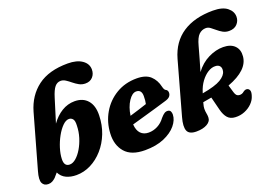

<svg xmlns="http://www.w3.org/2000/svg" viewBox="-102 -1011 1857 1309"><g transform="rotate(-20 827.0 -357.0)"><path d="M300 -535 248 -367Q281.5 -414 325 -440.5Q368.5 -467 418.5 -467Q479 -467 512.5 -428.2Q546 -389.5 544 -319.5Q542.5 -250 519 -190Q495.5 -130 455.5 -84.8Q415.5 -39.5 365.2 -14.2Q315 11 260.5 11Q219 11 187 -4Q155 -19 139 -52L112.5 -21.5Q102 -11.5 89 -4.2Q76 3 59.5 3Q28.5 3 16.8 -21.5Q5 -46 22 -105L132 -494.5Q163 -603 244.5 -664Q326 -725 462.5 -725Q528.5 -725 566.5 -698.5Q604.5 -672 604.5 -630Q604.5 -598.5 585 -576.8Q565.5 -555 532 -555Q507 -555 486.5 -566.2Q466 -577.5 447.8 -592.5Q429.5 -607.5 412.2 -618.8Q395 -630 377 -630Q351.5 -630 333.8 -608.8Q316 -587.5 300 -535ZM341 -366.5Q318.5 -366.5 294.8 -342.8Q271 -319 250.5 -282Q230 -245 217 -203.2Q204 -161.5 203 -126Q201 -72.5 242 -72.5Q264.5 -72.5 287.8 -92.5Q311 -112.5 331 -146Q351 -179.5 363.8 -220.8Q376.5 -262 377.5 -305.5Q379.5 -340.5 368.5 -353.5Q357.5 -366.5 341 -366.5Z M1018 -152.5Q1017 -113.5 985.8 -75.8Q954.5 -38 896.8 -13.2Q839 11.5 758 11.5Q659 11.5 613.8 -41Q568.5 -93.5 573 -176.5Q577 -257.5 615.8 -323.8Q654.5 -390 720 -429.2Q785.5 -468.5 869.5 -468.5Q935.5 -468.5 969 -437.2Q1002.5 -406 1013.5 -356Q1019 -333 1028.5 -327.5Q1044.5 -320.5 1044.5 -302.5Q1045 -287.5 1034.8 -275.2Q1024.5 -263 996.5 -255.5Q964 -245.5 919 -232.5Q874 -219.5 826.8 -206Q779.5 -192.5 740.5 -181.5Q743.5 -137.5 765 -115.2Q786.5 -93 822.5 -93Q856 -93 887.2 -109Q918.5 -125 941 -156Q957.5 -175 969.2 -182.2Q981 -189.5 994.5 -188Q1008 -186.5 1013.2 -176Q1018.5 -165.5 1018 -152.5ZM836 -386Q807 -386 780 -345.2Q753 -304.5 744 -243Q775.5 -252.5 809.5 -263Q843.5 -273.5 869.5 -282.5Q875 -305 875 -339Q875 -386 836 -386Z M1239 -52.5Q1239 -23 1208.8 -5.8Q1178.5 11.5 1130.5 11.5Q1078 11.5 1065.5 -19.8Q1053 -51 1071 -115L1178 -498.5Q1210 -611.5 1296.2 -668.2Q1382.5 -725 1516 -725Q1585 -725 1619.5 -697.5Q1654 -670 1654 -631.5Q1654 -601 1633.2 -578.8Q1612.5 -556.5 1574.5 -556.5Q1550 -556.5 1530.2 -567.5Q1510.5 -578.5 1493.8 -593Q1477 -607.5 1461.8 -618.5Q1446.5 -629.5 1430.5 -629.5Q1401.5 -629.5 1379.8 -609Q1358 -588.5 1343 -531.5Q1332 -490 1318.8 -445Q1305.5 -400 1294 -360Q1334.5 -414.5 1389.2 -441.2Q1444 -468 1497 -467.5Q1551 -467 1579.2 -438.5Q1607.5 -410 1603 -362Q1595 -265 1442.5 -208.5L1458.5 -154Q1463.5 -137 1471.2 -129.8Q1479 -122.5 1490 -122Q1510 -120.5 1524.5 -134Q1540.5 -145.5 1552.5 -142Q1565 -139.5 1570.2 -126.5Q1575.5 -113.5 1567 -88Q1559 -60 1536.2 -37Q1513.5 -14 1481.2 -0.8Q1449 12.5 1413 10.5Q1377.5 9 1358 -13Q1338.5 -35 1328.5 -74.5L1304 -171.5Q1274 -165.5 1241.5 -160.5Q1236.5 -142.5 1234.8 -133Q1233 -123.5 1233 -116Q1233 -96 1236 -82.2Q1239 -68.5 1239 -52.5ZM1261.5 -226.5Q1260 -222 1259 -218.5Q1353.5 -235 1394 -259.2Q1434.5 -283.5 1440.5 -313.5Q1445 -337 1434.2 -350.2Q1423.5 -363.5 1401 -363.5Q1375 -364.5 1347.8 -347.2Q1320.5 -330 1297.5 -299Q1274.5 -268 1261.5 -226.5Z"/></g></svg>

Font: Fraunces 72pt SuperSoft
Style: Bold Italic
Weight: 700
Italic angle: -16°
Version: Version 1.000;[0bf87f6ff]